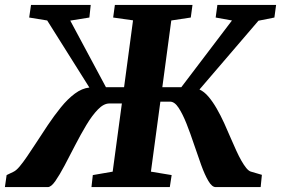

<svg xmlns="http://www.w3.org/2000/svg" viewBox="-45 -763 1146 783"><path d="M-25 0 -18 -49 10 -62.5Q21 -67.5 34.8 -83.8Q48.5 -100 65.2 -124.5Q82 -149 100.5 -177.5Q124 -214 150 -252.8Q176 -291.5 203.5 -325.5Q231 -359.5 260.2 -381.2Q289.5 -403 319.5 -406L147.5 -679.5L74 -691.5L81.5 -743H325L319.5 -691.5L241.5 -679L387 -407.5H461L497.5 -680L416.5 -691.5L423.5 -743H740L733 -691.5L653.5 -679.5L617 -407.5H694.5L901 -679.5L834.5 -691.5L841.5 -743H1081L1074 -691.5L1009 -678.5L768.5 -398Q787.5 -389.5 805 -369Q822.5 -348.5 838.8 -320.2Q855 -292 869.5 -260.2Q884 -228.5 897 -197.5Q908 -172 918.5 -149Q929 -126 939.2 -108Q949.5 -90 959 -78.2Q968.5 -66.5 977 -63.5L1023 -50L1018 0H834.5Q819.5 0 804.8 -25Q790 -50 775.5 -90Q761 -130 746.2 -174.2Q731.5 -218.5 715.8 -258.2Q700 -298 683.5 -323.2Q667 -348.5 648.5 -348.5H609L570.5 -63L655 -49L647.5 0H328L333.5 -49L414.5 -63L452 -341H400.5Q378 -341 354.2 -316.5Q330.5 -292 307.2 -253.2Q284 -214.5 261.5 -170.8Q239 -127 218.5 -88.2Q198 -49.5 180.8 -24.8Q163.5 0 150 0Z"/></svg>

Font: Merriweather 20pt ExtraBold
Style: Italic
Weight: 800
Italic angle: -7.8°
Version: Version 2.101